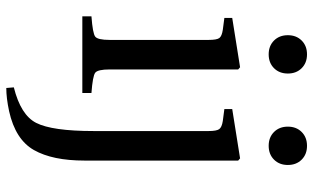

<svg xmlns="http://www.w3.org/2000/svg" viewBox="-213 -542 997 611"><g transform="rotate(90 285.5 -236.5)"><path d="M109 -610Q92 -627 92 -654Q92 -681 109 -698Q126 -715 153 -715Q180 -715 197 -698Q214 -681 214 -654Q214 -627 197 -610Q180 -593 153 -593Q126 -593 109 -610ZM32 0V-29Q86 -33 96.5 -41Q107 -49 107 -87V-402Q107 -428 101 -436Q95 -444 75 -447L37 -452V-477L194 -502L201 -496V-87Q201 -49 211.5 -41Q222 -33 276 -29V0ZM400 -610Q383 -627 383 -654Q383 -681 400 -698Q417 -715 444 -715Q471 -715 488 -698Q505 -681 505 -654Q505 -627 488 -610Q471 -593 444 -593Q417 -593 400 -610ZM258 218Q346 196 371 147Q397 96 397 -36V-402Q397 -427 391 -435.5Q385 -444 365 -447L327 -452V-477L484 -502L491 -496V-7Q491 95 457.5 154Q424 213 334 233Q292 242 260 242Z"/></g></svg>

Font: Linguistics Pro
Style: Regular
Weight: 400
Designer: Stefan Peev, Context Ltd
Foundry: Stefan Peev, Context Ltd
Version: Version 001.000